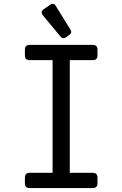

<svg xmlns="http://www.w3.org/2000/svg" viewBox="-20 -962 626 982"><path d="M250 -942.4Q258.8 -942.4 264.6 -932.6L340.3 -810.5Q344.2 -804.2 344.2 -798.8Q344.2 -791 334.5 -783.7L317.4 -771Q311.5 -766.6 304.2 -766.6Q296.4 -766.6 289.1 -775.4L198.7 -884.3Q192.9 -891.1 192.9 -898.4Q192.9 -907.2 202.6 -914.1L237.8 -938.5Q243.7 -942.4 250 -942.4ZM131.8 0Q107.4 0 107.4 -23.9V-54.2Q107.4 -78.1 131.8 -78.1H249V-654.3H131.8Q107.4 -654.3 107.4 -678.2V-708.5Q107.4 -732.4 131.8 -732.4H454.1Q478.5 -732.4 478.5 -708.5V-678.2Q478.5 -654.3 454.1 -654.3H336.9V-78.1H454.1Q478.5 -78.1 478.5 -54.2V-23.9Q478.5 0 454.1 0Z"/></svg>

Font: Simply Mono
Style: Book
Weight: 400
Designer: Wojciech Kalinowski "wmk69" (wmk69@o2.pl)
Foundry: Wojciech Kalinowski "wmk69" (wmk69@o2.pl)
Version: Version 1.0.0